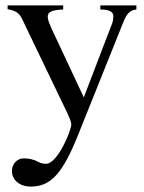

<svg xmlns="http://www.w3.org/2000/svg" viewBox="-20 -470 531 708"><path d="M483 -450H350V-435C381 -435 398 -427 398 -411C398 -407 397 -392 394 -385L289 -111L169 -367C163 -381 156 -397 156 -408C156 -426 170 -433 213 -435V-450H8V-436C34 -432 51 -423 61 -401L197 -118C216 -78 243 -27 243 -12C243 12 192 134 150 134C144 134 132 133 121 127C103 117 85 114 67 114C43 114 24 135 24 160C24 193 51 218 94 218C170 218 213 165 269 25L433 -384C448 -422 459 -432 483 -435Z"/></svg>

Font: XITS Math
Style: Regular
Weight: 400
Designer: MicroPress Inc., with final additions and corrections provided by Coen Hoffman, Elsevier (retired)
Version: Version 1.108